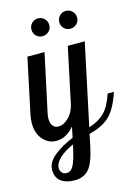

<svg xmlns="http://www.w3.org/2000/svg" viewBox="-138 -769 784 1093"><g transform="rotate(-15 254.0 -222.5)"><path d="M10 -128Q10 -152 16 -179L84 -500H185L112 -160Q108 -144 108 -127Q108 -99 120.5 -84.5Q133 -70 153 -70Q184 -70 214 -100Q244 -130 254 -179L322 -500H422L320 -20Q378 -38 412.5 -72.5Q447 -107 471 -179H508Q475 -81 431.5 -41.5Q388 -2 312 16L299 80Q278 181 247 215.5Q216 250 163 250Q114 250 83.5 228Q53 206 53 160Q53 115 99.5 77.5Q146 40 213 13L226 -50Q179 6 120 6Q74 6 42 -30.5Q10 -67 10 -128ZM92 159Q92 176 102 187Q112 198 129 198Q155 198 170 169Q185 140 198 82L205 50Q151 74 121.5 102.5Q92 131 92 159ZM161 -605Q146 -620 146 -642Q146 -664 161 -679.5Q176 -695 198 -695Q220 -695 235.5 -679.5Q251 -664 251 -642Q251 -620 235.5 -605Q220 -590 198 -590Q176 -590 161 -605ZM325 -605Q310 -620 310 -642Q310 -664 325 -679.5Q340 -695 362 -695Q384 -695 399.5 -679.5Q415 -664 415 -642Q415 -620 399.5 -605Q384 -590 362 -590Q340 -590 325 -605Z"/></g></svg>

Font: Lobster Two
Style: Italic
Weight: 400
Designer: Pablo Impallari
Foundry: Pablo Impallari. www.impallari.com
Version: Version 1.006